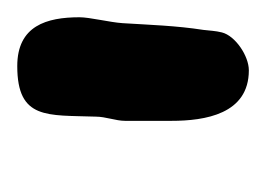

<svg xmlns="http://www.w3.org/2000/svg" viewBox="-64 -754 315 228"><g transform="rotate(-90 94.0 -639.5)"><path d="M125 -502C142 -502 166 -518 170 -534C172 -542 172 -548 173 -556C178 -588 179 -620 181 -652C182 -667 188 -691 188 -703C188 -742 178 -777 130 -777C66 -777 72 -741 70 -684C70 -672 65 -660 65 -649V-594C65 -554 73 -502 125 -502Z"/></g></svg>

Font: ChillLongCangKaiShu ExtraBold
Style: Regular
Weight: 800
Version: Version 3.500;Glyphs 3.1.1 (3135)